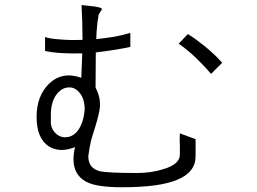

<svg xmlns="http://www.w3.org/2000/svg" viewBox="-20 -789 1040 776"><path d="M363.3 -762.7 309.6 -768.6Q311.5 -735.4 312.5 -698.2Q313.5 -665 313.5 -627.9Q261.7 -626 219.7 -629.9Q177.7 -632.8 162.1 -639.6V-583Q193.4 -576.2 234.4 -574.2Q269.5 -572.3 312.5 -573.2L308.6 -474.6Q231.4 -502 177.7 -450.2Q127.9 -400.4 127.9 -316.4Q127.9 -229.5 177.7 -197.3Q221.7 -169.9 283.2 -194.3Q258.8 -88.9 332 -52.7Q373 -32.2 473.6 -32.2Q625 -32.2 696.3 -62.5Q770.5 -92.8 770.5 -157.2V-226.6L707 -250Q706.1 -240.2 706.1 -225.6Q706.1 -217.8 707 -200.2V-164.1Q707 -125 640.6 -105.5Q591.8 -89.8 534.2 -89.8Q412.1 -89.8 380.9 -97.7Q336.9 -110.4 336.9 -157.2Q340.8 -190.4 348.6 -223.6Q354.5 -243.2 365.2 -277.3Q381.8 -332 383.8 -356.4Q386.7 -396.5 366.2 -434.6L367.2 -577.1Q407.2 -582 445.3 -587.9Q481.4 -593.8 506.8 -599.6V-656.2Q478.5 -647.5 442.4 -640.6Q406.2 -634.8 369.1 -630.9Q370.1 -663.1 372.1 -679.7Q374 -704.1 377 -717.8Q377 -725.6 379.9 -732.4Q381.8 -736.3 386.7 -743.2Q393.6 -751 390.6 -754.9Q386.7 -758.8 363.3 -762.7ZM739.3 -651.4 702.1 -612.3Q734.4 -590.8 773.4 -553.7Q808.6 -519.5 833 -490.2L877.9 -535.2Q851.6 -565.4 809.6 -600.6Q769.5 -632.8 739.3 -651.4ZM185.5 -298.8V-324.2Q185.5 -375 207 -405.3Q226.6 -432.6 253.9 -435.5Q281.2 -438.5 300.8 -415Q322.3 -390.6 322.3 -345.7Q317.4 -292 294.9 -261.7Q275.4 -236.3 248 -234.4Q222.7 -232.4 204.1 -251Q184.6 -270.5 185.5 -298.8Z"/></svg>

Font: DotumChe
Style: Regular
Weight: 400
Monospace: yes
Version: Version 2.21